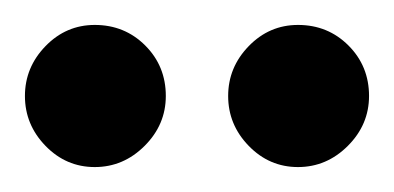

<svg xmlns="http://www.w3.org/2000/svg" viewBox="-20 -701 316 154"><path d="M276 -624Q276 -601 259 -584Q242 -567 219 -567Q196 -567 179.5 -584Q163 -601 163 -624Q163 -647 179.5 -664Q196 -681 219 -681Q243 -681 259.5 -664.5Q276 -648 276 -624ZM113 -624Q113 -601 96 -584Q79 -567 56 -567Q33 -567 16.5 -584Q0 -601 0 -624Q0 -647 16.5 -664Q33 -681 56 -681Q80 -681 96.5 -664.5Q113 -648 113 -624Z"/></svg>

Font: Rosario
Style: Regular
Weight: 400
Designer: Hector Gatti
Foundry: Omnibus-Type
Version: Version 1.004